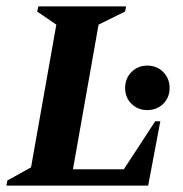

<svg xmlns="http://www.w3.org/2000/svg" viewBox="-34 -580 572 600"><path d="M-14 0 -11 -16 63 -57 142 -503 82 -544 86 -560H360L357 -544L274 -503L194 -51H353L451 -201H467L429 0ZM426 -236Q397 -236 377 -255.5Q357 -275 357 -305Q357 -335 377 -355Q397 -375 426 -375Q456 -375 476 -355Q496 -335 496 -305Q496 -275 476 -255.5Q456 -236 426 -236Z"/></svg>

Font: Spectral SC
Style: Bold Italic
Weight: 700
Italic angle: -10°
Designer: Jean-Baptiste Levee
Foundry: Production Type
Version: Version 2.001